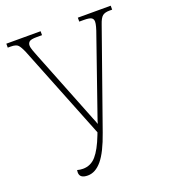

<svg xmlns="http://www.w3.org/2000/svg" viewBox="-133 -810 806 916"><g transform="rotate(-20 270.0 -352.0)"><path d="M156 10Q115 10 115 -20Q115 -27 116 -32Q131 -28 145 -28Q185 -28 212 -59Q239 -90 264 -155L269 -168L79 -645Q67 -673 57 -683.5Q47 -694 20 -694H5V-714H179V-694H152Q122 -694 114 -686.5Q106 -679 106 -668Q106 -657 112.5 -639.5Q119 -622 125 -607L272 -236Q279 -220 284 -205Q286 -213 288.5 -220Q291 -227 294 -236L422 -604Q439 -650 439 -668Q439 -682 429 -688Q419 -694 390 -694H368V-714H535V-694H521Q498 -694 486 -684.5Q474 -675 464 -645L292 -158Q261 -69 228 -29.5Q195 10 156 10Z"/></g></svg>

Font: Noto Serif Condensed Thin
Style: Regular
Weight: 100
Width: 3
Designer: Monotype Design Team
Foundry: Monotype Imaging Inc.
Version: Version 2.013; ttfautohint (v1.8.4.7-5d5b)